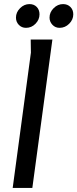

<svg xmlns="http://www.w3.org/2000/svg" viewBox="-20 -918 378 938"><path d="M130 -725H236L138 0H42L131 -661ZM173 -848Q173 -822 153.5 -802Q134 -782 107 -782Q86 -782 72 -796.5Q58 -811 58 -832Q58 -858 78 -878Q98 -898 124 -898Q146 -898 159.5 -884Q173 -870 173 -848ZM338 -848Q338 -822 318 -802Q298 -782 271 -782Q250 -782 236 -797Q222 -812 222 -832Q222 -858 242 -878Q262 -898 288 -898Q310 -898 324 -884Q338 -870 338 -848Z"/></svg>

Font: Rosario Medium
Style: Italic
Weight: 500
Italic angle: -8.05°
Version: Version 1.201